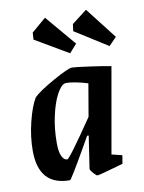

<svg xmlns="http://www.w3.org/2000/svg" viewBox="-81 -748 612 814"><g transform="rotate(-10 225.5 -341.0)"><path d="M346 -68 391 -57 385 -21Q382 -20 374.5 -18Q367 -16 357 -13Q281 9 272 9Q268 9 255.5 -5Q243 -19 244 -25L265 -164H258L229 -113Q159 9 154 9Q20 9 20 -141Q20 -201 35.5 -264Q51 -327 72 -362Q93 -384 160.5 -422Q228 -460 245 -460Q258 -460 322.5 -451Q387 -442 411 -437ZM278 -242 302 -382Q277 -390 251.5 -395Q226 -400 211 -400L203 -399Q186 -394 168 -360Q150 -326 138 -271.5Q126 -217 126 -155Q126 -118 135 -99Q144 -80 158 -80Q168 -80 278 -242ZM277 -611 281 -641 346 -691 451 -556 418 -522ZM105 -605 107 -635 169 -688 280 -557 248 -521Z"/></g></svg>

Font: Grenze Medium
Style: Italic
Weight: 500
Italic angle: -10°
Designer: Renata Polastri
Foundry: Omnibus-Type
Version: Version 1.002; ttfautohint (v1.8)